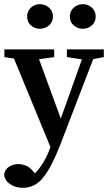

<svg xmlns="http://www.w3.org/2000/svg" viewBox="-20 -677 520 921"><path d="M89 224Q54 224 27.5 205.5Q1 187 0 158Q5 134 24.5 122Q44 110 68 110Q86 110 104.5 117.5Q123 125 142 148L170 184L135 201L108 184Q147 162 175 122Q203 82 220 34L259 -73L390 -440H445L270 15Q229 121 189 172.5Q149 224 89 224ZM232 53 29 -440H150L278 -91L285 -73ZM1 -403V-440H240V-403L144 -390H88ZM301 -403V-440H478V-403L407 -390H389ZM171 -539Q147 -539 128.5 -555Q110 -571 110 -598Q110 -624 128.5 -640.5Q147 -657 171 -657Q196 -657 215 -640.5Q234 -624 234 -598Q234 -571 215 -555Q196 -539 171 -539ZM377 -539Q353 -539 334 -555Q315 -571 315 -598Q315 -624 334 -640.5Q353 -657 377 -657Q402 -657 420.5 -640.5Q439 -624 439 -598Q439 -571 420.5 -555Q402 -539 377 -539Z"/></svg>

Font: Lisu Bosa
Style: Bold
Weight: 700
Designer: David Morse, Annie Olsen, Victor Gaultney, Frank Grießhammer (Latin)
Foundry: SIL International
Version: Version 2.000